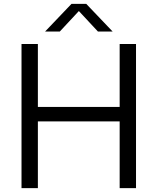

<svg xmlns="http://www.w3.org/2000/svg" viewBox="-20 -966 810 986"><path d="M90.5 0V-740H174.5V-417H594.5V-740H678.5V0H594.5V-342.5H174.5V0ZM211.5 -804 347 -946H423L558.5 -804H483L375 -920H395L287 -804Z"/></svg>

Font: Encode Sans SC SemiExpanded
Style: Regular
Weight: 400
Width: 6
Designer: Multiple Designers
Foundry: Impallari Type
Version: Version 3.002